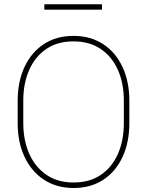

<svg xmlns="http://www.w3.org/2000/svg" viewBox="-20 -893 706 922"><path d="M601.1 -408.7V-302.2Q601.1 -209.5 568.4 -139.2Q535.6 -68.8 475.6 -29.5Q415.5 9.8 333.5 9.8Q252 9.8 191.7 -29.5Q131.3 -68.8 98.1 -139.2Q64.9 -209.5 64.9 -302.2V-408.7Q64.9 -501.5 97.9 -571.8Q130.9 -642.1 190.9 -681.4Q251 -720.7 332.5 -720.7Q414.6 -720.7 474.9 -681.4Q535.2 -642.1 568.1 -571.8Q601.1 -501.5 601.1 -408.7ZM574.7 -302.2V-409.7Q574.7 -493.2 546.1 -557.4Q517.6 -621.6 463.4 -658Q409.2 -694.3 332.5 -694.3Q256.3 -694.3 202.6 -658Q148.9 -621.6 120.4 -557.4Q91.8 -493.2 91.8 -409.7V-302.2Q91.8 -218.8 120.6 -154.3Q149.4 -89.8 203.4 -53.2Q257.3 -16.6 333.5 -16.6Q410.2 -16.6 464.1 -53.2Q518.1 -89.8 546.4 -154.3Q574.7 -218.8 574.7 -302.2ZM469.7 -872.6V-846.7H192.9V-872.6Z"/></svg>

Font: Vazirmatn RD UI Thin
Style: Regular
Weight: 100
Designer: Saber Rastikerdar
Foundry: Saber Rastikerdar
Version: Version 33.003